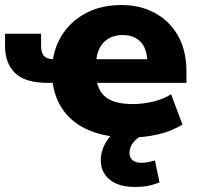

<svg xmlns="http://www.w3.org/2000/svg" viewBox="-21 -535 784 762"><path d="M498 11Q401 11 333.5 -17.5Q266 -46 229 -99Q192 -152 186 -224L203 -206H169Q80 -206 39.5 -244.5Q-1 -283 -1 -353V-401H142V-354Q142 -325 154 -312.5Q166 -300 192 -300H213L187 -284Q194 -350 229 -402Q264 -454 323 -484.5Q382 -515 461 -515Q535 -515 593 -484Q651 -453 685 -394Q719 -335 719 -250V-206H349L361 -223Q369 -169 404 -145.5Q439 -122 507 -122Q546 -122 587.5 -132Q629 -142 658 -161L703 -41Q661 -14 605.5 -1.5Q550 11 498 11ZM465 -396Q434 -396 410.5 -382.5Q387 -369 374 -343.5Q361 -318 360 -280L350 -300H575L564 -286Q563 -342 537 -369Q511 -396 465 -396ZM515 207Q450 207 414.5 178Q379 149 379 101Q379 55 410 14Q441 -27 490 -49L545 0Q529 9 517 20.5Q505 32 499 45Q493 58 493 71Q493 92 506 101.5Q519 111 538 111Q554 111 566.5 108.5Q579 106 594 102L612 189Q586 199 564.5 203Q543 207 515 207Z"/></svg>

Font: Nunito Sans 8pt Black
Style: Regular
Weight: 900
Version: Version 3.101;gftools[0.9.27]